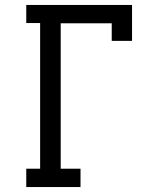

<svg xmlns="http://www.w3.org/2000/svg" viewBox="-20 -755 640 775"><path d="M86 0V-74H142V-662H86V-735H513V-590H431V-661H225V-74H305V0Z"/></svg>

Font: Iosevka Slab Extended
Style: Regular
Weight: 400
Width: 7
Monospace: yes
Designer: Belleve Invis
Foundry: Belleve Invis
Version: Version 11.1.1; ttfautohint (v1.8.3)